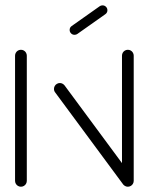

<svg xmlns="http://www.w3.org/2000/svg" viewBox="-20 -707 563 727"><path d="M59.3 0Q53.3 0 48.1 -3Q43 -5.9 40 -11.1Q37 -16.3 37 -22.2V-496.3Q37 -502.2 40 -507.4Q43 -512.6 48.1 -515.6Q53.3 -518.5 59.3 -518.5Q65.2 -518.5 70.4 -515.6Q75.6 -512.6 78.5 -507.4Q81.5 -502.2 81.5 -496.3V-22.2Q81.5 -16.3 78.5 -11.1Q75.6 -5.9 70.4 -3Q65.2 0 59.3 0ZM184.4 -370.4Q184.4 -376.3 187.4 -381.5Q190.4 -386.7 195.6 -389.6Q200.7 -392.6 206.7 -392.6Q211.9 -392.6 216.5 -390.2Q221.1 -387.8 224.4 -383.7L482.6 -34.4L447 -7.8L188.9 -357Q184.4 -362.6 184.4 -370.4ZM464.1 0Q458.1 0 453 -3Q447.8 -5.9 444.8 -11.1Q441.9 -16.3 441.9 -22.2V-496.3Q441.9 -502.2 444.8 -507.4Q447.8 -512.6 453 -515.6Q458.1 -518.5 464.1 -518.5Q470 -518.5 475.2 -515.6Q480.4 -512.6 483.3 -507.4Q486.3 -502.2 486.3 -496.3V-22.2Q486.3 -16.3 483.3 -11.1Q480.4 -5.9 475.2 -3Q470 0 464.1 0ZM262.2 -575.2Q254.4 -575.2 249.1 -580.6Q243.7 -585.9 243.7 -593.7Q243.7 -598.5 245.7 -602.2Q247.8 -605.9 251.5 -608.5L357.4 -683.3Q361.9 -686.7 368.1 -686.7Q375.9 -686.7 381.3 -681.3Q386.7 -675.9 386.7 -668.1Q386.7 -663.3 384.6 -659.6Q382.6 -655.9 378.9 -653.3L273 -578.5Q268.5 -575.2 262.2 -575.2Z"/></svg>

Font: 26F Galaxy Sans
Style: Regular
Weight: 400
Designer: C₂₉H₂₅N₃O₅
Version: Version 1.100;FEAKit 1.0